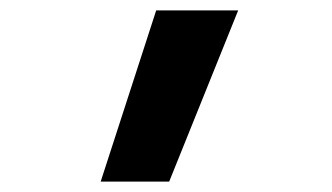

<svg xmlns="http://www.w3.org/2000/svg" viewBox="-20 -792 640 370"><path d="M174 -442 281 -772H439L306 -442Z"/></svg>

Font: Iosevka Extrabold Extended
Style: Regular
Weight: 800
Width: 7
Monospace: yes
Designer: Belleve Invis
Foundry: Belleve Invis
Version: Version 32.5.0; ttfautohint (v1.8.4)